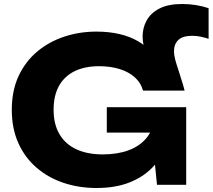

<svg xmlns="http://www.w3.org/2000/svg" viewBox="-20 -924 1063 960"><path d="M463 16Q375 16 298.5 -9.5Q222 -35 163.5 -85Q105 -135 72 -208Q39 -281 39 -375Q39 -472 73.5 -545Q108 -618 167 -667Q226 -716 302 -741Q378 -766 462 -766Q587 -766 671 -717.5Q755 -669 807 -562L757 -574Q734 -611 713.5 -654Q693 -697 693 -741Q693 -786 714 -823Q735 -860 778.5 -882Q822 -904 891 -904Q927 -904 960.5 -898.5Q994 -893 1023 -883V-730Q1004 -736 984 -740.5Q964 -745 941 -745Q894 -745 872 -724.5Q850 -704 850 -668Q850 -648 856.5 -624Q863 -600 873 -571Q880 -547 888.5 -521.5Q897 -496 903 -471H695Q685 -509 655 -536.5Q625 -564 579 -578.5Q533 -593 475 -593Q405 -593 354 -568.5Q303 -544 275.5 -495.5Q248 -447 248 -375Q248 -302 278 -252Q308 -202 363 -177Q418 -152 494 -152Q567 -152 622.5 -172.5Q678 -193 711.5 -233Q745 -273 751 -329L840 -325Q837 -257 812.5 -195.5Q788 -134 741.5 -86Q695 -38 625.5 -11Q556 16 463 16ZM514 -261V-388H911V0H765L735 -297L775 -261Z"/></svg>

Font: Unbounded
Style: Bold
Weight: 700
Designer: Luke Prowse, Jean-Baptiste Morizot, Fátima Lázaro, Florian Runge
Foundry: NaN
Version: Version 1.700